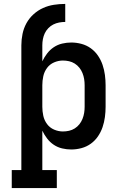

<svg xmlns="http://www.w3.org/2000/svg" viewBox="-20 -755 640 980"><path d="M40 205V113H89V-524Q89 -553 95 -582Q101 -611 115 -636.5Q129 -662 151 -682Q173 -702 199.5 -714Q226 -726 255 -730.5Q284 -735 313 -735V-643Q297 -643 281.5 -640Q266 -637 252 -630Q238 -623 226.5 -611Q215 -599 208.5 -585Q202 -571 199 -555.5Q196 -540 196 -524V-442Q206 -463 220.5 -482Q235 -501 254.5 -514Q274 -527 297 -532.5Q320 -538 344 -538Q370 -538 396 -531Q422 -524 443.5 -508.5Q465 -493 480 -471Q495 -449 503.5 -424Q512 -399 515.5 -372.5Q519 -346 519 -320V-210Q519 -184 515.5 -157.5Q512 -131 503.5 -106Q495 -81 480 -59Q465 -37 443.5 -21.5Q422 -6 396 1Q370 8 344 8Q320 8 297 2.5Q274 -3 254.5 -16Q235 -29 220.5 -48Q206 -67 196 -88V113H270V205ZM301 -84Q317 -84 332.5 -87.5Q348 -91 361.5 -99.5Q375 -108 385 -120.5Q395 -133 401 -148Q407 -163 409.5 -178.5Q412 -194 412 -210V-320Q412 -336 409.5 -351.5Q407 -367 401 -382Q395 -397 385 -409.5Q375 -422 361.5 -430.5Q348 -439 332.5 -442.5Q317 -446 301 -446Q278 -446 256 -436.5Q234 -427 220 -408Q206 -389 201 -366Q196 -343 196 -320V-210Q196 -187 201 -164Q206 -141 220 -122Q234 -103 256 -93.5Q278 -84 301 -84Z"/></svg>

Font: Iosevka Slab Semibold Extended
Style: Regular
Weight: 600
Width: 7
Monospace: yes
Designer: Belleve Invis
Foundry: Belleve Invis
Version: Version 11.1.0; ttfautohint (v1.8.3)